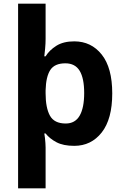

<svg xmlns="http://www.w3.org/2000/svg" viewBox="-20 -780 673 1040"><path d="M588 -274Q588 -135 531 -62.5Q474 10 382 10Q323 10 286 -9.5Q249 -29 227 -57H220Q222 -47 223.5 -33Q225 -19 226 -5.5Q227 8 227 19V240H78V-760H227V-569Q227 -545 224.5 -517.5Q222 -490 220 -475H227Q248 -509 286 -532.5Q324 -556 382 -556Q474 -556 531 -484.5Q588 -413 588 -274ZM436 -276Q436 -356 411.5 -396.5Q387 -437 334 -437Q276 -437 252.5 -401Q229 -365 227 -291V-275Q227 -196 250.5 -153.5Q274 -111 336 -111Q387 -111 411.5 -153.5Q436 -196 436 -276Z"/></svg>

Font: Noto Sans Sundanese
Style: Bold
Weight: 700
Version: Version 2.003